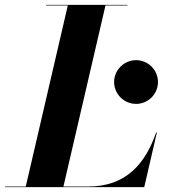

<svg xmlns="http://www.w3.org/2000/svg" viewBox="-68 -770 694 790"><path d="M525.5 0 577.5 -225H574.5C530.5 -98 452 -2.5 295 -2.5H193L366 -747.5H456.5V-750H121.5V-747.5H211L38 -2.5H-47.5V0ZM401.5 -432.5C401.5 -383 442.5 -342.5 492 -342.5C541.5 -342.5 582 -383 582 -432.5C582 -482 541.5 -522.5 492 -522.5C442.5 -522.5 401.5 -482 401.5 -432.5Z"/></svg>

Font: Bodoni* 72pt
Style: Bold Italic
Weight: 700
Italic angle: -13°
Version: Version 2.3